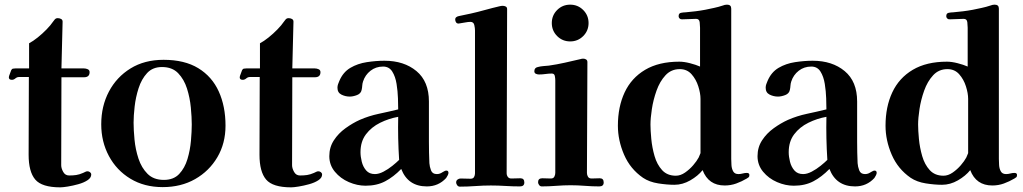

<svg xmlns="http://www.w3.org/2000/svg" viewBox="-20 -799 4394 825"><path d="M372 -49Q372 -35 356 -24.5Q340 -14 316.5 -7.5Q293 -1 271.5 2.5Q250 6 239 6Q160 6 131.5 -27.5Q103 -61 103 -134Q103 -218 103.5 -301Q104 -384 104 -468H61Q53 -468 46 -462Q39 -456 31 -456Q18 -456 18 -467Q18 -471 22.5 -482Q27 -493 28 -497Q31 -503 35.5 -504Q40 -505 46 -505H105V-613Q122 -622 142 -638Q162 -654 180 -672.5Q198 -691 208 -706Q212 -712 215 -715Q220 -721 228 -721Q236 -721 242.5 -717.5Q249 -714 249 -706L244 -505H341Q349 -505 357 -501.5Q365 -498 365 -489Q365 -467 341 -467H244L243 -89Q243 -76 251.5 -60.5Q260 -45 277 -45Q294 -45 307.5 -47Q321 -49 337 -56Q342 -58 346.5 -60.5Q351 -63 356 -63Q362 -63 367 -59Q372 -55 372 -49Z M804 -264Q804 -295 800 -337Q796 -379 783.5 -418.5Q771 -458 745.5 -484.5Q720 -511 676 -511Q636 -511 612 -485Q588 -459 575.5 -420Q563 -381 558.5 -341Q554 -301 554 -272Q554 -241 558 -199Q562 -157 575 -117.5Q588 -78 614 -52Q640 -26 684 -26Q726 -26 750 -51.5Q774 -77 785.5 -115.5Q797 -154 800.5 -194.5Q804 -235 804 -264ZM949 -259Q949 -183 914 -123.5Q879 -64 818.5 -29.5Q758 5 679 5Q600 5 540.5 -31Q481 -67 448 -128.5Q415 -190 415 -265Q415 -343 448 -405.5Q481 -468 541 -505Q601 -542 683 -542Q773 -542 832 -506Q891 -470 920 -406Q949 -342 949 -259Z M1364 -49Q1364 -35 1348 -24.5Q1332 -14 1308.5 -7.5Q1285 -1 1263.5 2.5Q1242 6 1231 6Q1152 6 1123.5 -27.5Q1095 -61 1095 -134Q1095 -218 1095.5 -301Q1096 -384 1096 -468H1053Q1045 -468 1038 -462Q1031 -456 1023 -456Q1010 -456 1010 -467Q1010 -471 1014.5 -482Q1019 -493 1020 -497Q1023 -503 1027.5 -504Q1032 -505 1038 -505H1097V-613Q1114 -622 1134 -638Q1154 -654 1172 -672.5Q1190 -691 1200 -706Q1204 -712 1207 -715Q1212 -721 1220 -721Q1228 -721 1234.5 -717.5Q1241 -714 1241 -706L1236 -505H1333Q1341 -505 1349 -501.5Q1357 -498 1357 -489Q1357 -467 1333 -467H1236L1235 -89Q1235 -76 1243.5 -60.5Q1252 -45 1269 -45Q1286 -45 1299.5 -47Q1313 -49 1329 -56Q1334 -58 1338.5 -60.5Q1343 -63 1348 -63Q1354 -63 1359 -59Q1364 -55 1364 -49Z M1695 -112Q1692 -159 1691 -205Q1690 -251 1691 -297Q1651 -290 1613.5 -271.5Q1576 -253 1552.5 -222Q1529 -191 1529 -145Q1529 -126 1534.5 -104Q1540 -82 1553.5 -66.5Q1567 -51 1591 -51Q1608 -51 1628 -61.5Q1648 -72 1666 -86.5Q1684 -101 1695 -112ZM1907 -56Q1907 -52 1903.5 -45Q1900 -38 1897 -34Q1864 2 1814 2Q1733 2 1704 -73Q1671 -39 1635 -20Q1599 -1 1551 -1Q1515 -1 1479 -16.5Q1443 -32 1419 -61Q1395 -90 1395 -128Q1395 -166 1414.5 -196Q1434 -226 1464.5 -248Q1495 -270 1526 -284Q1565 -301 1607.5 -310Q1650 -319 1691 -329Q1691 -346 1690 -376.5Q1689 -407 1684 -438.5Q1679 -470 1665.5 -491.5Q1652 -513 1626 -513Q1595 -513 1572 -495Q1549 -477 1540 -449Q1537 -440 1536.5 -431Q1536 -422 1534 -413Q1531 -397 1514 -390.5Q1497 -384 1483 -384Q1464 -384 1447 -392.5Q1430 -401 1430 -422Q1430 -430 1432.5 -437Q1435 -444 1438 -451Q1454 -489 1485.5 -507.5Q1517 -526 1556.5 -532Q1596 -538 1632 -538Q1716 -538 1769.5 -493.5Q1823 -449 1823 -363Q1823 -320 1823 -276.5Q1823 -233 1823 -189Q1823 -166 1823.5 -143.5Q1824 -121 1825 -98Q1826 -83 1832 -67Q1838 -51 1857 -51Q1865 -51 1871 -53.5Q1877 -56 1883 -60Q1887 -62 1890.5 -64Q1894 -66 1898 -66Q1907 -66 1907 -56Z M2233 -15Q2233 2 2214 2Q2183 2 2151.5 0Q2120 -2 2089 -2Q2057 -2 2022.5 0.5Q1988 3 1956 3Q1949 3 1944.5 -3Q1940 -9 1940 -15Q1940 -23 1946 -27.5Q1952 -32 1959 -32Q1969 -32 1980.5 -31.5Q1992 -31 2002 -31Q2013 -31 2017 -38.5Q2021 -46 2021 -54V-668Q2021 -678 2018 -691.5Q2015 -705 2001 -705Q1992 -705 1979 -702.5Q1966 -700 1952 -698Q1944 -697 1940 -702.5Q1936 -708 1936 -715Q1936 -722 1941 -725.5Q1946 -729 1952 -730Q1978 -736 2004 -741Q2031 -747 2063.5 -756Q2096 -765 2126 -772Q2134 -774 2140 -774Q2147 -774 2153 -771Q2159 -768 2159 -760Q2159 -583 2158 -407Q2157 -231 2157 -55Q2157 -46 2162 -39Q2167 -32 2177 -32Q2187 -32 2196.5 -32.5Q2206 -33 2216 -33Q2233 -33 2233 -15Z M2574 -15Q2574 2 2555 2Q2525 2 2493.5 -0.5Q2462 -3 2432 -3Q2402 -3 2370 -0.5Q2338 2 2308 2Q2301 2 2296.5 -4Q2292 -10 2292 -16Q2292 -33 2310 -33Q2319 -33 2328.5 -32.5Q2338 -32 2347 -32Q2358 -32 2362 -40Q2366 -48 2366 -56V-454Q2366 -462 2364 -472.5Q2362 -483 2351 -483Q2338 -483 2324 -481Q2310 -479 2296 -479Q2289 -479 2282.5 -482Q2276 -485 2276 -493Q2276 -508 2291 -511Q2302 -514 2314.5 -515Q2327 -516 2338 -517Q2373 -522 2406.5 -529.5Q2440 -537 2474 -545Q2477 -546 2480 -546.5Q2483 -547 2486 -547Q2493 -547 2498.5 -543.5Q2504 -540 2504 -532Q2504 -414 2503 -294.5Q2502 -175 2502 -56Q2502 -47 2506.5 -39.5Q2511 -32 2522 -32Q2531 -32 2539.5 -32.5Q2548 -33 2557 -33Q2574 -33 2574 -15ZM2509 -700Q2509 -667 2486 -644Q2463 -621 2430 -621Q2397 -621 2374 -644Q2351 -667 2351 -700Q2351 -733 2374 -756Q2397 -779 2430 -779Q2463 -779 2486 -756Q2509 -733 2509 -700Z M2990 -374Q2990 -398 2980.5 -428Q2971 -458 2951.5 -480Q2932 -502 2901 -502Q2864 -502 2839.5 -475.5Q2815 -449 2801 -409.5Q2787 -370 2781 -330.5Q2775 -291 2775 -264Q2775 -239 2778.5 -202Q2782 -165 2792.5 -128.5Q2803 -92 2825 -68Q2847 -44 2884 -44Q2904 -44 2923.5 -57.5Q2943 -71 2958.5 -89Q2974 -107 2982 -122Q2982 -123 2986 -131.5Q2990 -140 2990 -141ZM3200 -47Q3200 -40 3197 -37.5Q3194 -35 3189 -32Q3167 -19 3143.5 -10.5Q3120 -2 3094 -2Q3024 -2 2999 -68Q2979 -43 2946 -24Q2913 -5 2878 -5Q2846 -5 2808 -11Q2770 -17 2743 -35Q2688 -73 2661.5 -134.5Q2635 -196 2635 -259Q2635 -340 2664 -402Q2693 -464 2752 -499Q2811 -534 2899 -534Q2919 -534 2944.5 -527.5Q2970 -521 2988 -513V-680Q2988 -688 2986.5 -703Q2985 -718 2971 -718L2913 -716Q2906 -715 2901 -719Q2896 -723 2896 -730Q2896 -742 2906.5 -744Q2917 -746 2925 -746Q2947 -748 2968 -750.5Q2989 -753 3010 -757Q3029 -761 3048 -765Q3067 -769 3085 -775Q3090 -777 3094.5 -778Q3099 -779 3104 -779Q3122 -779 3122 -762V-116Q3122 -105 3123 -89.5Q3124 -74 3130.5 -62.5Q3137 -51 3153 -51Q3162 -51 3171 -53.5Q3180 -56 3189 -56Q3200 -56 3200 -47Z M3535 -112Q3532 -159 3531 -205Q3530 -251 3531 -297Q3491 -290 3453.5 -271.5Q3416 -253 3392.5 -222Q3369 -191 3369 -145Q3369 -126 3374.5 -104Q3380 -82 3393.5 -66.5Q3407 -51 3431 -51Q3448 -51 3468 -61.5Q3488 -72 3506 -86.5Q3524 -101 3535 -112ZM3747 -56Q3747 -52 3743.5 -45Q3740 -38 3737 -34Q3704 2 3654 2Q3573 2 3544 -73Q3511 -39 3475 -20Q3439 -1 3391 -1Q3355 -1 3319 -16.5Q3283 -32 3259 -61Q3235 -90 3235 -128Q3235 -166 3254.5 -196Q3274 -226 3304.5 -248Q3335 -270 3366 -284Q3405 -301 3447.5 -310Q3490 -319 3531 -329Q3531 -346 3530 -376.5Q3529 -407 3524 -438.5Q3519 -470 3505.5 -491.5Q3492 -513 3466 -513Q3435 -513 3412 -495Q3389 -477 3380 -449Q3377 -440 3376.5 -431Q3376 -422 3374 -413Q3371 -397 3354 -390.5Q3337 -384 3323 -384Q3304 -384 3287 -392.5Q3270 -401 3270 -422Q3270 -430 3272.5 -437Q3275 -444 3278 -451Q3294 -489 3325.5 -507.5Q3357 -526 3396.5 -532Q3436 -538 3472 -538Q3556 -538 3609.5 -493.5Q3663 -449 3663 -363Q3663 -320 3663 -276.5Q3663 -233 3663 -189Q3663 -166 3663.5 -143.5Q3664 -121 3665 -98Q3666 -83 3672 -67Q3678 -51 3697 -51Q3705 -51 3711 -53.5Q3717 -56 3723 -60Q3727 -62 3730.5 -64Q3734 -66 3738 -66Q3747 -66 3747 -56Z M4140 -374Q4140 -398 4130.5 -428Q4121 -458 4101.5 -480Q4082 -502 4051 -502Q4014 -502 3989.5 -475.5Q3965 -449 3951 -409.5Q3937 -370 3931 -330.5Q3925 -291 3925 -264Q3925 -239 3928.5 -202Q3932 -165 3942.5 -128.5Q3953 -92 3975 -68Q3997 -44 4034 -44Q4054 -44 4073.5 -57.5Q4093 -71 4108.5 -89Q4124 -107 4132 -122Q4132 -123 4136 -131.5Q4140 -140 4140 -141ZM4350 -47Q4350 -40 4347 -37.5Q4344 -35 4339 -32Q4317 -19 4293.5 -10.5Q4270 -2 4244 -2Q4174 -2 4149 -68Q4129 -43 4096 -24Q4063 -5 4028 -5Q3996 -5 3958 -11Q3920 -17 3893 -35Q3838 -73 3811.5 -134.5Q3785 -196 3785 -259Q3785 -340 3814 -402Q3843 -464 3902 -499Q3961 -534 4049 -534Q4069 -534 4094.5 -527.5Q4120 -521 4138 -513V-680Q4138 -688 4136.5 -703Q4135 -718 4121 -718L4063 -716Q4056 -715 4051 -719Q4046 -723 4046 -730Q4046 -742 4056.5 -744Q4067 -746 4075 -746Q4097 -748 4118 -750.5Q4139 -753 4160 -757Q4179 -761 4198 -765Q4217 -769 4235 -775Q4240 -777 4244.5 -778Q4249 -779 4254 -779Q4272 -779 4272 -762V-116Q4272 -105 4273 -89.5Q4274 -74 4280.5 -62.5Q4287 -51 4303 -51Q4312 -51 4321 -53.5Q4330 -56 4339 -56Q4350 -56 4350 -47Z"/></svg>

Font: Kaisei Tokumin ExtraBold
Style: Regular
Weight: 800
Designer: Font-Kai, 金井和夫
Foundry: KAZUO KANAI
Version: Version 5.003